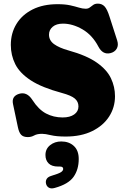

<svg xmlns="http://www.w3.org/2000/svg" viewBox="-20 -736 698 1056"><path d="M341.5 15Q290.5 15 259.8 7.5Q229 0 211.5 0Q184 0 168 9Q152 18 133 18Q108.5 18 96.5 5.5Q84.5 -7 78.5 -36L51.5 -164Q42.5 -207 85 -220Q128 -233 158 -186.5Q192 -133.5 233.2 -111.8Q274.5 -90 324.5 -90Q364.5 -90 388 -106.5Q411.5 -123 411.5 -150.5Q411.5 -177 391.5 -194Q371.5 -211 319.5 -225Q210 -254.5 149.2 -294.2Q88.5 -334 64 -383Q39.5 -432 39.5 -489Q39.5 -553.5 70.5 -604.2Q101.5 -655 159.2 -684Q217 -713 296.5 -713Q337.5 -713 365.8 -706.8Q394 -700.5 414.2 -694.2Q434.5 -688 451.5 -688Q465 -688 474 -695Q483 -702 492.8 -709Q502.5 -716 518.5 -716Q540.5 -716 555 -700.8Q569.5 -685.5 582.5 -644L624.5 -513.5Q633 -487 621.8 -468Q610.5 -449 586 -443.5Q545 -434.5 521.5 -479Q488 -543 433.8 -574.5Q379.5 -606 326.5 -606Q290 -606 269.8 -588.8Q249.5 -571.5 249.5 -545.5Q249.5 -513.5 277.5 -493.2Q305.5 -473 355.5 -459Q456.5 -431 512.2 -391.8Q568 -352.5 590.2 -305.5Q612.5 -258.5 612.5 -207Q612.5 -145 580 -94.8Q547.5 -44.5 486.8 -14.8Q426 15 341.5 15ZM299.5 180Q265 180 247.5 162.8Q230 145.5 230 116.5Q230 83 255.5 62.5Q281 42 317 42Q359.5 42 386.2 66.8Q413 91.5 413 138.5Q413 196.5 384.5 236.8Q356 277 281.5 297.5Q261 303.5 248.5 296Q236 288.5 233 273.5Q230 259 237 247.8Q244 236.5 263 231Q304.5 218.5 316 210.5Q327.5 202.5 327.5 193Q327.5 180 309.5 180Z"/></svg>

Font: Fraunces 9pt SuperSoft Black
Style: Regular
Weight: 900
Version: Version 1.000;[b76b70a41]